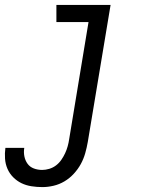

<svg xmlns="http://www.w3.org/2000/svg" viewBox="-69 -540 589 783"><path d="M104 223Q81 223 59 219.5Q37 216 18.5 207Q0 198 -15 183Q-30 168 -38.5 148.5Q-47 129 -48.5 107Q-50 85 -47 63H30Q27 81 30.5 98Q34 115 43.5 128Q53 141 69 147Q85 153 103 153Q117 153 132 148.5Q147 144 159.5 134.5Q172 125 181 112Q190 99 196.5 85Q203 71 207 56.5Q211 42 213 28L292 -450H161V-520H382L289 39Q285 62 278.5 85Q272 108 260.5 129Q249 150 232 168.5Q215 187 194 199.5Q173 212 149.5 217.5Q126 223 104 223Z"/></svg>

Font: Iosevka Algr
Style: Italic
Weight: 400
Italic angle: -9°
Monospace: yes
Designer: Belleve Invis
Foundry: Belleve Invis
Version: Version 26.0.2; ttfautohint (v1.8.3)